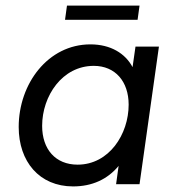

<svg xmlns="http://www.w3.org/2000/svg" viewBox="-20 -660 627 688"><path d="M242 8C310 8 365.5 -17.5 405 -65.5L396 0H480L549.5 -493H465.5L455 -419.5C429 -468.5 376.5 -501 304 -501C152 -501 47 -360 47 -205C47 -81 121 8 242 8ZM131 -209C131 -316 203 -424 316 -424C393 -424 441 -368 441 -285C441 -179 371 -70 258 -70C179 -70 131 -125 131 -209ZM213 -589H473L480 -640H220Z"/></svg>

Font: HK Grotesk
Style: Italic
Weight: 400
Italic angle: -16°
Designer: Alfredo Marco Pradil
Foundry: Hanken Design Co.
Version: Version 3.001;FEAKit 1.0